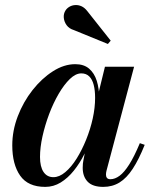

<svg xmlns="http://www.w3.org/2000/svg" viewBox="-20 -721 602 751"><path d="M157 10Q89.5 10 58.8 -34Q28 -78 28 -152.5Q28 -210 49.5 -266.2Q71 -322.5 107.2 -368.5Q143.5 -414.5 187 -442.2Q230.5 -470 274.5 -470Q308 -470 328.5 -452.5Q349 -435 358.5 -404.8Q368 -374.5 368 -337Q368 -308 361.2 -271.2Q354.5 -234.5 341.8 -195.5Q329 -156.5 310.8 -119.8Q292.5 -83 269 -53.8Q245.5 -24.5 217.5 -7.2Q189.5 10 157 10ZM189 -28Q212 -28 235.5 -47.8Q259 -67.5 279.8 -100.8Q300.5 -134 317 -174.8Q333.5 -215.5 342.8 -257.8Q352 -300 352 -338Q352 -367.5 346.5 -389Q341 -410.5 329 -422.2Q317 -434 298 -434Q276 -434 253.2 -412Q230.5 -390 209.5 -354Q188.5 -318 172.2 -274.8Q156 -231.5 146.2 -187.8Q136.5 -144 136.5 -107Q136.5 -69 150.2 -48.5Q164 -28 189 -28ZM384 10Q342.5 10 323 -10.2Q303.5 -30.5 303.5 -64.5Q303.5 -73.5 304.2 -80.5Q305 -87.5 306 -92.5L321 -171L346.5 -249.5L360.5 -337.5L390.5 -460H504.5L396.5 -53Q394.5 -45 394.5 -37.5Q394.5 -30 398.5 -25Q402.5 -20 412 -20Q429.5 -20 447.8 -33.5Q466 -47 485.5 -77.8Q505 -108.5 527 -161L546 -154.5Q523 -97 499.2 -60.8Q475.5 -24.5 447.5 -7.2Q419.5 10 384 10ZM402 -549 268.5 -603.5Q250.5 -609 240.8 -622.2Q231 -635.5 229.5 -651.5Q228 -667.5 236.5 -680.5Q242 -689 252 -694.8Q262 -700.5 274.2 -701.2Q286.5 -702 298.8 -696.5Q311 -691 321.5 -677.5L413 -562Z"/></svg>

Font: Bodoni Moda 11pt SemiBold
Style: Italic
Weight: 600
Italic angle: -13°
Designer: Owen Earl
Foundry: indestructible type
Version: Version 2.004